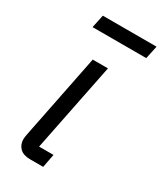

<svg xmlns="http://www.w3.org/2000/svg" viewBox="-180 -774 714 842"><g transform="rotate(30 177.0 -352.5)"><path d="M187 0H120Q86 0 68.5 -17.5Q51 -35 51 -63Q51 -68 52 -73.5Q53 -79 54 -86L140 -516H217L127 -68H200ZM68 -639 82 -705H354L340 -639Z"/></g></svg>

Font: IBM Plex Sans
Style: Italic
Weight: 400
Italic angle: -11.31°
Designer: Mike Abbink, Paul van der Laan, Pieter van Rosmalen
Foundry: Bold Monday
Version: Version 3.201